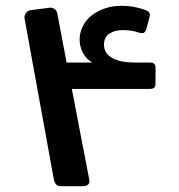

<svg xmlns="http://www.w3.org/2000/svg" viewBox="-20 -638 618 663"><path d="M189 5Q179 5 173.5 -1.5Q168 -8 166 -18L65 -573Q63 -582 68.5 -591.5Q74 -601 86 -603L149 -611Q159 -613 167.5 -607.5Q176 -602 178 -591L210 -422H299Q279 -433 267 -454.5Q255 -476 255 -501Q255 -525 265.5 -546.5Q276 -568 295 -583.5Q314 -599 341 -608.5Q368 -618 401 -618Q443 -618 483 -603Q501 -596 497 -582L486 -540Q482 -528 477 -525Q472 -522 461 -525Q450 -529 435.5 -531.5Q421 -534 407 -534Q378 -535 358.5 -522.5Q339 -510 339 -484Q339 -455 366 -438.5Q393 -422 449 -422H498Q517 -422 517 -405V-348Q517 -331 498 -331H228L288 -19Q291 -7 284.5 -1Q278 5 267 5Z"/></svg>

Font: Fz Rubik SemBd
Style: Regular
Weight: 600
Designer: Hubert and Fischer
Foundry: Hubert and Fischer
Version: Vit hóa bi FontZin.com